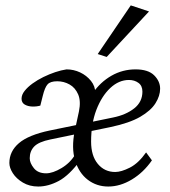

<svg xmlns="http://www.w3.org/2000/svg" viewBox="-20 -681 626 709"><path d="M121.1 7.8Q88.9 7.8 64.5 -6.8Q40 -21.5 27.3 -41.5Q14.6 -61.5 14.6 -79.1Q14.6 -122.1 49.8 -152.3Q85 -182.6 164.1 -199.2L397.5 -247.1Q445.3 -256.8 475.6 -280.8Q505.9 -304.7 505.9 -342.8Q505.9 -364.3 491.2 -375Q476.6 -385.7 456.1 -385.7Q418.9 -385.7 387.2 -356Q355.5 -326.2 335.9 -275.4Q316.4 -224.6 316.4 -158.2Q316.4 -105.5 341.3 -75.7Q366.2 -45.9 405.3 -45.9Q427.7 -45.9 459.5 -62Q491.2 -78.1 519.5 -118.2L541 -88.9Q509.8 -43.9 466.8 -18.1Q423.8 7.8 379.9 7.8Q336.9 7.8 304.2 -17.1Q271.5 -42 257.3 -88.4Q243.2 -134.8 255.9 -197.3L271.5 -269.5Q279.3 -307.6 268.6 -332.5Q257.8 -357.4 236.8 -369.1Q215.8 -380.9 191.4 -380.9Q166 -380.9 155.8 -369.6Q145.5 -358.4 137.7 -326.2L128.9 -291Q115.2 -287.1 99.1 -287.6Q83 -288.1 71.3 -294.9Q59.6 -301.8 59.6 -316.4Q59.6 -331.1 70.8 -345.2Q82 -359.4 100.1 -372.6Q118.2 -385.7 140.1 -396.5Q162.1 -407.2 184.1 -414.6Q206.1 -421.9 225.6 -424.8Q252 -424.8 275.9 -413.6Q299.8 -402.3 315.9 -382.3Q332 -362.3 332 -336.9H322.3Q350.6 -377.9 391.6 -401.4Q432.6 -424.8 480.5 -424.8Q527.3 -424.8 549.3 -402.8Q571.3 -380.9 571.3 -353.5Q571.3 -327.1 554.2 -299.8Q537.1 -272.5 497.6 -249.5Q458 -226.6 388.7 -211.9L166 -166Q123 -157.2 106.4 -140.1Q89.8 -123 89.8 -96.7Q89.8 -79.1 105 -60.1Q120.1 -41 150.4 -41Q174.8 -41 207.5 -60.5Q240.2 -80.1 258.8 -112.3L277.3 -89.8Q235.4 -33.2 196.8 -12.7Q158.2 7.8 121.1 7.8ZM374 -470.7 340.8 -481.4 462.9 -661.1 530.3 -638.7Z"/></svg>

Font: Crimson Pro Light
Style: Italic
Weight: 300
Italic angle: -12°
Designer: Jacques Le Bailly
Foundry: Baron von Fonthausen
Version: Version 1.003